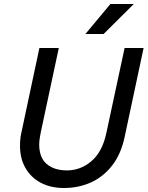

<svg xmlns="http://www.w3.org/2000/svg" viewBox="-20 -930 741 960"><path d="M80 -201Q80 -211 80.5 -222.5Q81 -234 83 -246.5Q85 -259 88 -272L177 -690H274L184 -269Q182 -258 180 -247Q178 -236 177 -226.5Q176 -217 176 -208Q176 -142 213.5 -110Q251 -78 315 -78Q383 -78 437.5 -124.5Q492 -171 512 -266L603 -690H698L604 -249Q586 -161 541.5 -103.5Q497 -46 435 -18Q373 10 299 10Q233 10 183.5 -16.5Q134 -43 107 -90.5Q80 -138 80 -201ZM407 -760 532 -910H649L498 -760Z"/></svg>

Font: Radio Canada
Style: Italic
Weight: 400
Italic angle: -12°
Designer: Charles Daoud, Etienne Aubert Bonn, Alexandre Saumier Demers, Jacques Le Bailly
Foundry: Radio-Canada
Version: Version 2.104;gftools[0.9.28.dev5+ged2979d]